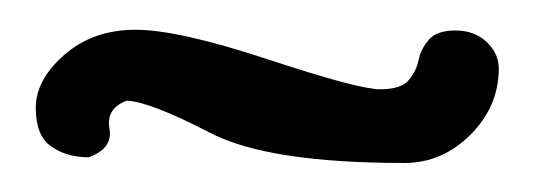

<svg xmlns="http://www.w3.org/2000/svg" viewBox="-20 -618 370 131"><path d="M320.3 -571.3Q320.3 -545.4 301 -526.1Q281.7 -506.8 255.9 -506.8Q163.1 -506.8 123.5 -527.3Q82 -548.8 66.4 -549.3Q52.2 -543.9 54.7 -530.3Q57.1 -516.6 40.5 -510.7Q25.4 -510.7 14.9 -518.1Q4.4 -525.4 4.4 -544.4Q4.4 -563.5 23.9 -580.6Q43.5 -597.7 72.5 -597.7Q101.6 -597.7 163.1 -577.4Q224.6 -557.1 239.3 -557.1Q253.9 -557.1 259 -563.5Q264.2 -569.8 265.6 -577.1Q267.1 -584.5 272.5 -590.8Q277.8 -597.2 290.8 -597.2Q303.7 -597.2 312 -589.4Q320.3 -581.5 320.3 -571.3Z"/></svg>

Font: Amatic
Style: Bold
Weight: 700
Width: 3
Version: Version 2.000; ttfautohint (v0.92-dirty) -l 8 -r 50 -G 50 -x